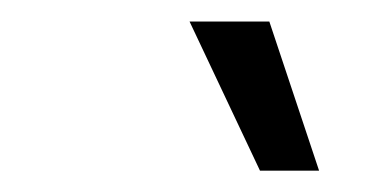

<svg xmlns="http://www.w3.org/2000/svg" viewBox="-20 -781 348 181"><path d="M225.1 -620.1 158.7 -760.7H233.9L280.8 -620.1Z"/></svg>

Font: Inter Light
Style: Italic
Weight: 300
Italic angle: -9.3988°
Designer: Rasmus Andersson
Foundry: rsms
Version: Version 4.001;git-66647c0bb